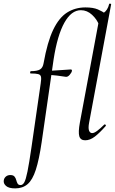

<svg xmlns="http://www.w3.org/2000/svg" viewBox="-124 -767 637 1062"><path d="M-39.8 275Q-75.2 275 -90.4 261.6Q-105.6 248.2 -103.2 231.6Q-101.8 218.8 -91.9 210Q-82 201.2 -66.8 201.2Q-50.8 201.2 -43.9 209.5Q-37 217.8 -34.2 228.9Q-31.4 240 -26.7 248.3Q-22 256.6 -9.8 256.6Q1.8 256.6 10.4 241.5Q19 226.4 28.1 181.4Q37.2 136.4 50.2 47L101.2 -306Q105.2 -331 102.7 -342.4Q100.2 -353.8 87.1 -357.2Q74 -360.6 45.8 -360.6Q41.8 -360.6 42.7 -367Q43.6 -373.4 46.6 -373.4Q82.6 -373.4 97.9 -383.2Q113.2 -393 117.2 -418Q138.2 -535.6 170.3 -602.5Q202.4 -669.4 247.2 -697.7Q292 -726 348.6 -726Q391.4 -726 417.2 -714.9Q443 -703.8 458.6 -691.4L424 -627.8Q413 -659.2 385.4 -684.9Q357.8 -710.6 323.4 -710.6Q270.6 -710.6 232 -641.3Q193.4 -572 172.6 -439L106.2 21Q92.2 116.2 74.1 172.1Q56 228 28.7 251.5Q1.4 275 -39.8 275ZM239.6 -342.2Q218 -345.4 190.9 -349Q163.8 -352.6 131.2 -352.6L133.2 -375.6Q165.8 -375.6 204.5 -378.7Q243.2 -381.8 266.6 -382.8Q271.6 -382.8 273.1 -380.4Q274.6 -378 273.6 -374Q272.4 -366 261.5 -353.2Q250.6 -340.4 239.6 -342.2ZM347.2 9Q321.4 9 314.7 -13.2Q308 -35.4 317.8 -89L429.8 -690Q439.8 -690 449.6 -696.1Q459.4 -702.2 467.6 -714.7Q475.8 -727.2 479.6 -744.2Q480.8 -748.2 486.3 -746.7Q491.8 -745.2 490.8 -743.2L369 -89Q363.2 -58.6 368.5 -44.7Q373.8 -30.8 386 -30.8Q397 -30.8 414 -43.6Q431 -56.4 451.8 -77Q455.6 -81 459.7 -77Q463.8 -73 459.8 -69Q427.2 -32 400.6 -11.5Q374 9 347.2 9Z"/></svg>

Font: Cormorant Light
Style: Italic
Weight: 300
Italic angle: -10°
Designer: Christian Thalmann (Catharsis Fonts)
Foundry: Catharsis Fonts
Version: Version 4.000